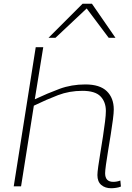

<svg xmlns="http://www.w3.org/2000/svg" viewBox="-20 -991 704 1021"><path d="M539 -70Q539 -24 582 -24Q602 -24 620 -31L623 1Q611 6 596.5 8Q582 10 571 10Q539 10 518.5 -7.5Q498 -25 498 -60Q498 -74 502.5 -106.5Q507 -139 514 -180.5Q521 -222 527.5 -265Q534 -308 538.5 -344Q543 -380 543 -401Q543 -449 514.5 -478.5Q486 -508 418 -508Q349 -508 288.5 -485Q228 -462 160 -429L92 0H53L170 -740H210L165 -463Q233 -495 296.5 -518.5Q360 -542 434 -542Q511 -542 548 -506Q585 -470 585 -409Q585 -391 580.5 -355.5Q576 -320 569 -276.5Q562 -233 555 -190.5Q548 -148 543.5 -115.5Q539 -83 539 -70ZM238 -790 419 -971H469L594 -790H558L441 -946L275 -790Z"/></svg>

Font: Georama Extended ExtraLight
Style: Italic
Weight: 200
Width: 7
Italic angle: -9°
Designer: Jean-Baptiste Levee
Foundry: Production Type
Version: Version 1.000